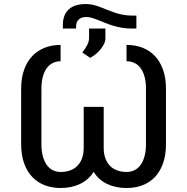

<svg xmlns="http://www.w3.org/2000/svg" viewBox="-20 -938 943 968"><path d="M285.5 -629.3Q264.9 -629.3 247.2 -620.9Q229.4 -612.6 216.4 -595.3Q203.5 -578.1 196.2 -552Q188.9 -525.9 188.9 -490.1V-211.6Q188.9 -176.1 196.2 -149.7Q203.5 -123.2 216.4 -105.6Q229.4 -88.1 247.2 -79.5Q264.9 -71 285.5 -71Q311.1 -71 332.6 -78.5Q354 -85.9 369.5 -101.2Q384.9 -116.5 393.5 -139.4Q402 -162.3 402 -193.2V-399.1H502.8V-193.2Q502.8 -162.3 511.4 -139.4Q519.9 -116.5 535.3 -101.2Q550.8 -85.9 571.9 -78.5Q593 -71 617.9 -71Q639.2 -71 657.1 -79.5Q675.1 -88.1 688.2 -105.6Q701.3 -123.2 708.6 -149.7Q715.9 -176.1 715.9 -211.6V-490.1Q715.9 -525.9 708.6 -552Q701.3 -578.1 688.2 -595.3Q675.1 -612.6 657.1 -620.9Q639.2 -629.3 617.9 -629.3V-711.6Q661.2 -711.6 697.6 -697.8Q734 -683.9 760.5 -656.2Q786.9 -628.6 801.8 -587Q816.8 -545.5 816.8 -490.1V-211.6Q816.8 -155.9 801.8 -114.2Q786.9 -72.4 760.5 -44.9Q734 -17.4 697.6 -3.7Q661.2 9.9 617.9 9.9Q563.6 9.9 520.6 -10.3Q477.6 -30.5 452.1 -71.7Q439.3 -51.1 421.9 -35.9Q404.5 -20.6 383.2 -10.5Q361.9 -0.4 337.2 4.8Q312.5 9.9 285.5 9.9Q242.9 9.9 206.5 -3.7Q170.1 -17.4 143.5 -44.9Q116.8 -72.4 101.7 -114.2Q86.6 -155.9 86.6 -211.6V-490.1Q86.6 -545.5 101.7 -587Q116.8 -628.6 143.5 -656.2Q170.1 -683.9 206.5 -697.8Q242.9 -711.6 285.5 -711.6ZM667.6 -859.4V-794H646.3Q617.9 -794 593.6 -798.3Q569.2 -802.6 548.1 -809.1Q527 -815.7 508.7 -823.2Q490.4 -830.6 474.1 -837.2Q457.7 -843.8 443.2 -848Q428.6 -852.3 414.8 -852.3Q392.4 -852.3 378 -840.7Q363.6 -829.2 363.6 -802.6V-794H296.9V-811.1Q296.9 -838.8 304.9 -858.8Q312.9 -878.9 327.9 -892Q343 -905.2 364.7 -911.4Q386.4 -917.6 413.4 -917.6Q432.5 -917.6 450.1 -913.4Q467.7 -909.1 485.1 -902.5Q502.5 -896 520.4 -888.5Q538.4 -881 557.9 -874.5Q577.4 -867.9 599.6 -863.6Q621.8 -859.4 647.7 -859.4ZM394.9 -673.3Q410.9 -693.5 419.9 -711.3Q429 -729 429 -747.2V-794H511.4V-744.3Q511.4 -730.1 503.9 -715.4Q496.4 -700.6 485.3 -687.3Q474.1 -674 460.6 -663.4Q447.1 -652.7 434.7 -646.3Z"/></svg>

Font: Fast_Sans-Dotted
Style: Regular
Weight: 400
Version: Version 3.018